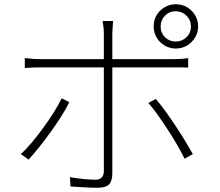

<svg xmlns="http://www.w3.org/2000/svg" viewBox="-20 -855 1040 906"><path d="M738 -730Q738 -700 758.5 -679.5Q779 -659 809 -659Q839 -659 860 -679.5Q881 -700 881 -730Q881 -760 860 -781Q839 -802 809 -802Q779 -802 758.5 -781Q738 -760 738 -730ZM705 -730Q705 -760 719 -783.5Q733 -807 757 -821Q781 -835 809 -835Q839 -835 862.5 -821Q886 -807 900.5 -783.5Q915 -760 915 -730Q915 -702 900.5 -678Q886 -654 862.5 -640Q839 -626 809 -626Q781 -626 757 -640Q733 -654 719 -678Q705 -702 705 -730ZM514 -756Q513 -749 512.5 -738.5Q512 -728 511 -717.5Q510 -707 510 -697Q510 -674 510 -641Q510 -608 510 -577Q510 -546 510 -525Q510 -505 510 -465.5Q510 -426 510 -376Q510 -326 510 -273.5Q510 -221 510 -173Q510 -125 510 -89Q510 -53 510 -37Q510 -1 494.5 15Q479 31 440 31Q423 31 399.5 30Q376 29 353 27.5Q330 26 313 25L310 -19Q344 -13 376.5 -10Q409 -7 430 -7Q450 -7 460 -17.5Q470 -28 470 -48Q470 -65 470 -103Q470 -141 470 -190.5Q470 -240 470 -293.5Q470 -347 470 -395.5Q470 -444 470 -478.5Q470 -513 470 -525Q470 -542 470 -574Q470 -606 470 -640.5Q470 -675 470 -698Q470 -712 468 -729Q466 -746 464 -756ZM97 -581Q117 -579 132.5 -577.5Q148 -576 172 -576Q184 -576 221.5 -576Q259 -576 312.5 -576Q366 -576 427.5 -576Q489 -576 550 -576Q611 -576 664 -576Q717 -576 753 -576Q789 -576 800 -576Q815 -576 833 -577Q851 -578 868 -581V-536Q852 -537 834.5 -537Q817 -537 801 -537Q790 -537 754 -537Q718 -537 665 -537Q612 -537 551 -537Q490 -537 429 -537Q368 -537 314 -537Q260 -537 222.5 -537Q185 -537 173 -537Q150 -537 133 -536.5Q116 -536 97 -534ZM307 -373Q292 -342 268.5 -305Q245 -268 217.5 -230Q190 -192 163.5 -159Q137 -126 115 -102L78 -128Q103 -150 130.5 -183Q158 -216 185 -253Q212 -290 234.5 -326Q257 -362 271 -391ZM715 -388Q736 -364 760 -331Q784 -298 808.5 -261Q833 -224 854 -189.5Q875 -155 890 -128L851 -106Q838 -133 817.5 -168.5Q797 -204 773 -241Q749 -278 725 -312Q701 -346 680 -369Z"/></svg>

Font: Noto Sans KR ExtraLight
Style: Regular
Weight: 250
Designer: Ryoko NISHIZUKA  (kana, bopomofo & ideographs); Paul D. Hunt (Latin, Greek & Cyrillic); Sandoll Communications , Soo-you
Foundry: Adobe
Version: Version 2.004-H2;hotconv 1.0.118;makeotfexe 2.5.65603